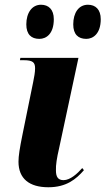

<svg xmlns="http://www.w3.org/2000/svg" viewBox="-20 -780 445 810"><path d="M344 -616C373 -616 405 -638 405 -699C405 -740 383 -760 351 -760C312 -760 289 -726 289 -677C289 -635 310 -616 344 -616ZM146 -616C176 -616 207 -638 207 -699C207 -740 185 -760 153 -760C115 -760 91 -726 91 -677C91 -635 112 -616 146 -616ZM184 10C260 10 301 -24 334 -62L327 -71C306 -47 276 -20 248 -20C224 -20 216 -35 216 -61C215 -83 220 -115 229 -153L311 -536H66L64 -526H80C118 -526 128 -517 128 -492C128 -474 124 -454 120 -434L75 -213C63 -154 58 -122 58 -98C58 -26 104 10 184 10Z"/></svg>

Font: Noto Serif Display SemiCondensed ExtraBold
Style: Italic
Weight: 800
Width: 4
Italic angle: -12°
Designer: Monotype Design Team
Foundry: Monotype Imaging Inc.
Version: Version 2.009